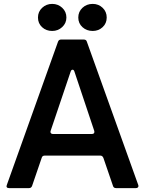

<svg xmlns="http://www.w3.org/2000/svg" viewBox="-20 -966 744 986"><path d="M26 0Q18 0 15 -4.5Q12 -9 15 -16L278 -752Q282 -763 294 -763H410Q423 -763 426 -752L690 -16Q691 -14 691 -11Q691 -6 687.5 -3Q684 0 678 0H576Q563 0 560 -12L511 -155Q506 -167 495 -167H210Q197 -167 194 -155L145 -12Q141 0 129 0ZM453 -278Q460 -278 463 -282.5Q466 -287 464 -294L362 -599Q359 -608 353 -608Q346 -608 343 -599L240 -294Q239 -292 239 -289Q239 -284 242.5 -281Q246 -278 251 -278ZM175 -876Q175 -906 196.5 -926Q218 -946 248 -946Q278 -946 299.5 -926Q321 -906 321 -876Q321 -847 299.5 -827Q278 -807 248 -807Q217 -807 196 -826.5Q175 -846 175 -876ZM382 -876Q382 -906 403.5 -926Q425 -946 456 -946Q486 -946 507 -926Q528 -906 528 -876Q528 -846 507 -826.5Q486 -807 456 -807Q425 -807 403.5 -826.5Q382 -846 382 -876Z"/></svg>

Font: Open Sauce Two SemiBold
Style: Regular
Weight: 600
Designer: Alfredo Marco Pradil
Foundry: Creative Sauce Fz LLC
Version: Version 1.477